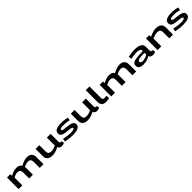

<svg xmlns="http://www.w3.org/2000/svg" viewBox="896 -3531 6332 6332"><g transform="rotate(-45 4062.5 -365.0)"><path d="M86 0V-541H242V-460Q316 -501 383 -525Q450 -549 527 -549Q606 -549 649.5 -524Q693 -499 716 -455Q768 -483 816.5 -504.5Q865 -526 915.5 -538.5Q966 -551 1026 -551Q1088 -551 1130.5 -532.5Q1173 -514 1199 -483Q1225 -452 1236.5 -415.5Q1248 -379 1248 -343V0H1074V-284Q1074 -315 1064.5 -347.5Q1055 -380 1027.5 -402Q1000 -424 946 -424Q885 -424 836.5 -404Q788 -384 748 -365Q753 -348 754 -331Q755 -314 755 -301V0H581V-282Q581 -313 571 -345Q561 -377 533.5 -399Q506 -421 452 -421Q399 -421 354.5 -405Q310 -389 260 -362V0Z M1661 10Q1545 10 1482 -44.5Q1419 -99 1419 -189V-541H1593V-240Q1593 -179 1628 -146Q1663 -113 1730 -113Q1770 -113 1803.5 -120Q1837 -127 1871 -140.5Q1905 -154 1947 -172V-541H2121V-185Q2121 -142 2137 -125.5Q2153 -109 2175 -109Q2191 -109 2205 -115L2221 -20Q2200 -7 2166 1.5Q2132 10 2101 10Q2051 10 2018.5 -11Q1986 -32 1969 -78Q1916 -51 1867.5 -31Q1819 -11 1769 -0.5Q1719 10 1661 10Z M2276 -30 2295 -137Q2319 -131 2357 -123.5Q2395 -116 2439.5 -109Q2484 -102 2529 -97.5Q2574 -93 2612 -93Q2695 -93 2740.5 -107.5Q2786 -122 2786 -151Q2786 -170 2764.5 -181Q2743 -192 2707 -198.5Q2671 -205 2626 -209Q2581 -213 2535 -218Q2464 -225 2411 -241.5Q2358 -258 2328.5 -289Q2299 -320 2299 -372Q2299 -466 2380.5 -508.5Q2462 -551 2629 -551Q2722 -551 2794.5 -538Q2867 -525 2902 -517L2884 -411Q2864 -416 2822.5 -424.5Q2781 -433 2729 -439.5Q2677 -446 2626 -446Q2547 -446 2502.5 -434Q2458 -422 2458 -393Q2458 -365 2486.5 -353.5Q2515 -342 2564.5 -337.5Q2614 -333 2676 -326Q2751 -318 2813 -302Q2875 -286 2911.5 -254Q2948 -222 2948 -165Q2948 -111 2919.5 -76.5Q2891 -42 2842 -23Q2793 -4 2730 3Q2667 10 2598 10Q2541 10 2481 4Q2421 -2 2368 -11Q2315 -20 2276 -30Z M3305 10Q3189 10 3126 -44.5Q3063 -99 3063 -189V-541H3237V-240Q3237 -179 3272 -146Q3307 -113 3374 -113Q3414 -113 3447.5 -120Q3481 -127 3515 -140.5Q3549 -154 3591 -172V-541H3765V-185Q3765 -142 3781 -125.5Q3797 -109 3819 -109Q3835 -109 3849 -115L3865 -20Q3844 -7 3810 1.5Q3776 10 3745 10Q3695 10 3662.5 -11Q3630 -32 3613 -78Q3560 -51 3511.5 -31Q3463 -11 3413 -0.5Q3363 10 3305 10Z M4132 -740V-212Q4132 -172 4143 -152Q4154 -132 4173.5 -125Q4193 -118 4218 -118Q4237 -118 4259 -122Q4281 -126 4305 -133L4325 -16Q4292 -5 4253 2.5Q4214 10 4168 10Q4102 10 4055 -9Q4008 -28 3983 -74.5Q3958 -121 3958 -204V-740Z M4408 0V-541H4564V-460Q4638 -501 4705 -525Q4772 -549 4849 -549Q4928 -549 4971.5 -524Q5015 -499 5038 -455Q5090 -483 5138.5 -504.5Q5187 -526 5237.5 -538.5Q5288 -551 5348 -551Q5410 -551 5452.5 -532.5Q5495 -514 5521 -483Q5547 -452 5558.5 -415.5Q5570 -379 5570 -343V0H5396V-284Q5396 -315 5386.5 -347.5Q5377 -380 5349.5 -402Q5322 -424 5268 -424Q5207 -424 5158.5 -404Q5110 -384 5070 -365Q5075 -348 5076 -331Q5077 -314 5077 -301V0H4903V-282Q4903 -313 4893 -345Q4883 -377 4855.5 -399Q4828 -421 4774 -421Q4721 -421 4676.5 -405Q4632 -389 4582 -362V0Z M5691 -145Q5691 -219 5743 -256Q5795 -293 5907.5 -306Q6020 -319 6201 -321V-350Q6201 -440 6019 -440Q5982 -440 5936 -435.5Q5890 -431 5843.5 -423.5Q5797 -416 5757 -406L5738 -515Q5806 -531 5881 -541Q5956 -551 6029 -551Q6201 -551 6286.5 -503.5Q6372 -456 6372 -352V-191Q6372 -145 6386 -129Q6400 -113 6423 -113Q6430 -113 6439 -114Q6448 -115 6456 -118L6472 -20Q6449 -5 6420 2.5Q6391 10 6362 10Q6306 10 6266.5 -7Q6227 -24 6213 -80Q6148 -36 6072 -13Q5996 10 5898 10Q5844 10 5797 -4Q5750 -18 5720.5 -51.5Q5691 -85 5691 -145ZM5871 -152Q5871 -118 5895.5 -101.5Q5920 -85 5964 -85Q5992 -85 6034.5 -94Q6077 -103 6122 -120Q6167 -137 6201 -161L6200 -242Q6087 -241 6014 -234.5Q5941 -228 5906 -209.5Q5871 -191 5871 -152Z M6569 0V-541H6725V-462Q6784 -489 6833.5 -509Q6883 -529 6932.5 -540Q6982 -551 7041 -551Q7126 -551 7181 -524Q7236 -497 7263 -450Q7290 -403 7290 -343V0H7116V-284Q7116 -426 6973 -426Q6911 -426 6859 -409Q6807 -392 6743 -365V0Z M7416 -30 7435 -137Q7459 -131 7497 -123.5Q7535 -116 7579.5 -109Q7624 -102 7669 -97.5Q7714 -93 7752 -93Q7835 -93 7880.5 -107.5Q7926 -122 7926 -151Q7926 -170 7904.5 -181Q7883 -192 7847 -198.5Q7811 -205 7766 -209Q7721 -213 7675 -218Q7604 -225 7551 -241.5Q7498 -258 7468.5 -289Q7439 -320 7439 -372Q7439 -466 7520.5 -508.5Q7602 -551 7769 -551Q7862 -551 7934.5 -538Q8007 -525 8042 -517L8024 -411Q8004 -416 7962.5 -424.5Q7921 -433 7869 -439.5Q7817 -446 7766 -446Q7687 -446 7642.5 -434Q7598 -422 7598 -393Q7598 -365 7626.5 -353.5Q7655 -342 7704.5 -337.5Q7754 -333 7816 -326Q7891 -318 7953 -302Q8015 -286 8051.5 -254Q8088 -222 8088 -165Q8088 -111 8059.5 -76.5Q8031 -42 7982 -23Q7933 -4 7870 3Q7807 10 7738 10Q7681 10 7621 4Q7561 -2 7508 -11Q7455 -20 7416 -30Z"/></g></svg>

Font: Georama ExtraExtended SemiBold
Style: Regular
Weight: 600
Width: 8
Designer: Jean-Baptiste Levee
Foundry: Production Type
Version: Version 1.000